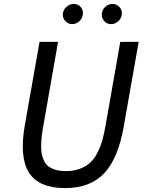

<svg xmlns="http://www.w3.org/2000/svg" viewBox="-20 -937 734 972"><path d="M353 -917Q376 -917 389.6 -900.1Q403.3 -883.3 398.9 -860.8Q396 -842.3 380.4 -828.6Q364.7 -814.9 346.2 -814.9Q323.2 -814.9 309.1 -832Q294.9 -849.1 298.8 -872.1Q302.2 -890.6 318.4 -903.8Q334.5 -917 353 -917ZM548.8 -917Q571.8 -917 585.9 -900.1Q600.1 -883.3 596.2 -860.8Q593.3 -842.3 577.4 -828.6Q561.5 -814.9 543 -814.9Q520 -814.9 506.1 -832Q492.2 -849.1 496.1 -872.1Q499 -890.6 514.6 -903.8Q530.3 -917 548.8 -917ZM588.9 -725.1H682.1L606 -293.9Q577.6 -134.3 507.3 -59.6Q437 15.1 309.1 15.1Q175.8 15.1 126.5 -63.5Q77.1 -142.1 106 -305.2L180.2 -725.1H273.9L199.2 -298.8Q193.8 -269 191.2 -246.3Q188.5 -223.6 188.2 -198.7Q188 -173.8 191.7 -156Q195.3 -138.2 203.9 -121.1Q212.4 -104 226.6 -93.8Q240.7 -83.5 262.5 -77.1Q284.2 -70.8 313 -70.8Q354.5 -70.8 386.7 -83.5Q418.9 -96.2 439.5 -116.2Q460 -136.2 475.3 -167.7Q490.7 -199.2 498.8 -229.2Q506.8 -259.3 514.2 -299.8Z"/></svg>

Font: Stilu
Style: Italic
Weight: 400
Italic angle: -10°
Designer: Genilson Lima Santos
Foundry: Genilson Lima Santos
Version: Version 1.200;PS 001.200;hotconv 1.0.88;makeotf.lib2.5.64775